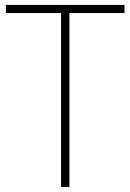

<svg xmlns="http://www.w3.org/2000/svg" viewBox="-20 -760 530 780"><path d="M228 0V-707H4V-740H486V-707H262V0Z"/></svg>

Font: Encode Sans Condensed Thin
Style: Regular
Weight: 100
Width: 3
Designer: Multiple Designers
Foundry: Impallari Type
Version: Version 3.000; ttfautohint (v1.8.3) -l 8 -r 50 -G 200 -x 14 